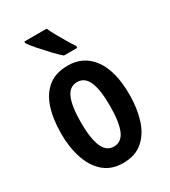

<svg xmlns="http://www.w3.org/2000/svg" viewBox="-190 -859 851 963"><g transform="rotate(-30 236.0 -378.0)"><path d="M433 -272Q433 -194 413 -130Q393 -66 349.5 -28Q306 10 235 10Q168 10 124.5 -27.5Q81 -65 59.5 -129Q38 -193 38 -272Q38 -358 59 -421Q80 -484 123.5 -518.5Q167 -553 237 -553Q328 -553 380.5 -481Q433 -409 433 -272ZM152 -272Q152 -180 172 -132.5Q192 -85 236 -85Q280 -85 300 -132Q320 -179 320 -272Q320 -365 300 -411.5Q280 -458 236 -458Q192 -458 172 -411.5Q152 -365 152 -272ZM238 -766Q248 -744 263.5 -716Q279 -688 295 -661.5Q311 -635 323 -618V-606H246Q227 -622 200 -650.5Q173 -679 147.5 -708Q122 -737 109 -757V-766Z"/></g></svg>

Font: Noto Sans Lao ExtraCondensed SemiBold
Style: Regular
Weight: 600
Width: 2
Designer: Monotype Design Team
Foundry: Monotype Imaging Inc.
Version: Version 2.003; ttfautohint (v1.8.4.7-5d5b)